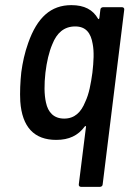

<svg xmlns="http://www.w3.org/2000/svg" viewBox="-20 -537 522 748"><path d="M371 -499 367 -466C366 -463 363 -461 362 -464C342 -499 309 -517 258 -517C178 -517 125 -469 90 -370C76 -331 68 -293 63 -256C59 -219 57 -177 59 -142C66 -42 113 8 199 8C249 8 284 -9 310 -44C312 -47 315 -47 315 -43L287 181C286 187 290 191 296 191H369C375 191 380 187 380 181L464 -499C465 -505 461 -509 455 -509H382C376 -509 371 -505 371 -499ZM312 -140C296 -100 271 -75 230 -75C190 -75 167 -99 159 -138C152 -169 152 -209 157 -254C162 -296 171 -335 184 -365C201 -408 229 -434 273 -434C315 -434 334 -408 341 -366C347 -336 345 -297 340 -254C334 -211 327 -171 312 -140Z"/></svg>

Font: Barlow Semi Condensed Medium
Style: Italic
Weight: 500
Width: 4
Italic angle: -7°
Designer: Jeremy Tribby
Foundry: Tribby Type
Version: Version 1.422;hotconv 1.0.109;makeotfexe 2.5.65596